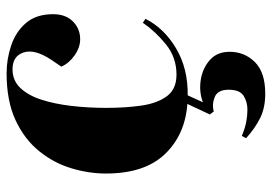

<svg xmlns="http://www.w3.org/2000/svg" viewBox="-141 -434 824 582"><g transform="rotate(-90 271.0 -143.0)"><path d="M278 249Q235 249 204 233.5Q173 218 143 191L150 178Q174 188 193 191.5Q212 195 230 195Q253 195 271.5 183.5Q290 172 290 138Q290 105 268 96Q246 87 224 93L215 81L247 13Q153 6 94.5 -55.5Q36 -117 36 -234Q36 -286 52 -339Q68 -392 104 -436.5Q140 -481 198 -508Q256 -535 340 -535Q383 -535 424.5 -521Q466 -507 492.5 -476Q519 -445 519 -394Q519 -356 497 -334Q475 -312 443 -312Q418 -312 394 -329Q370 -346 360 -369L381 -400Q414 -450 403 -483.5Q392 -517 352 -517Q318 -517 295.5 -493.5Q273 -470 260 -430Q247 -390 241 -339Q235 -288 235 -233Q235 -174 242 -126Q249 -78 270.5 -49Q292 -20 336 -20Q388 -20 427.5 -52Q467 -84 493 -122L505 -114Q476 -57 415 -21Q354 15 273 14L252 60Q284 48 319.5 53.5Q355 59 380 81Q405 103 405 141Q405 186 374 217.5Q343 249 278 249Z"/></g></svg>

Font: Literata 72pt ExtraBold
Style: Italic
Weight: 800
Italic angle: -2°
Designer: Latin by Veronika Burian and Jose Scaglione. Greek by Irene Vlachou. Cyrillic by Vera Evstafieva
Foundry: TypeTogether
Version: Version 3.002